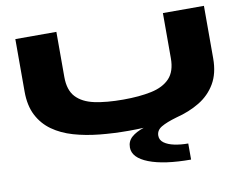

<svg xmlns="http://www.w3.org/2000/svg" viewBox="-91 -768 1471 1152"><g transform="rotate(-10 644.5 -192.5)"><path d="M983 255Q820 255 727 219Q634 183 634 120Q634 82 661 58Q688 34 736 18Q714 19 691 19.5Q668 20 645 20Q554 20 469 11.5Q384 3 311.5 -18Q239 -39 185 -77.5Q131 -116 100.5 -175.5Q70 -235 70 -320V-640H320V-365Q320 -285 359 -243Q398 -201 470.5 -185.5Q543 -170 645 -170Q744 -170 817 -185.5Q890 -201 929.5 -243Q969 -285 969 -365V-640H1219V-320Q1219 -229 1182.5 -167Q1146 -105 1083 -67Q1020 -29 940 -9Q878 9 846 28Q814 47 814 80Q814 107 837.5 124Q861 141 899.5 149Q938 157 983 157Z"/></g></svg>

Font: Syne ExtraBold
Style: Regular
Weight: 800
Designer: Lucas Descroix
Foundry: Bonjour Monde
Version: Version 2.200; ttfautohint (v1.8.4)